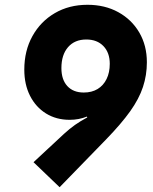

<svg xmlns="http://www.w3.org/2000/svg" viewBox="-20 -753 640 802"><path d="M345.5 -733Q418 -733 474 -702.2Q530 -671.5 561.8 -617.2Q593.5 -563 593.5 -493Q593.5 -439 577.2 -389.8Q561 -340.5 523.8 -288.2Q486.5 -236 424 -171.5L229 29L120 -75.5L247.5 -194Q271 -215.5 293.2 -231.2Q315.5 -247 344.5 -262.5L343 -266Q309.5 -252.5 271 -252.5Q215 -252.5 172.2 -279Q129.5 -305.5 105.5 -352.8Q81.5 -400 81.5 -462Q81.5 -541 115.5 -602.2Q149.5 -663.5 209 -698.2Q268.5 -733 345.5 -733ZM340.5 -588Q292 -588 264.2 -556Q236.5 -524 236.5 -468.5Q236.5 -420.5 261.2 -393.5Q286 -366.5 330 -366.5Q363.5 -366.5 387.8 -381.2Q412 -396 425.2 -423Q438.5 -450 438.5 -486.5Q438.5 -533 412 -560.5Q385.5 -588 340.5 -588Z"/></svg>

Font: Google Sans Code
Style: Italic
Weight: 400
Italic angle: -10°
Monospace: yes
Designer: Google Sans Code Authors
Foundry: Google LLC
Version: Version 6.000